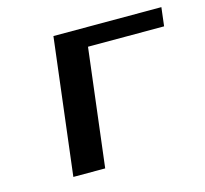

<svg xmlns="http://www.w3.org/2000/svg" viewBox="-78 -571 703 658"><g transform="rotate(-15 273.5 -242.0)"><path d="M539 -418 547 -484H164L105 0H218L269 -418Z"/></g></svg>

Font: Gamestation Extended
Style: Italic
Weight: 400
Width: 7
Designer: Jonas Hecksher
Foundry: Jonas Hecksher, Playtypeª, e-types AS
Version: Version 1.003